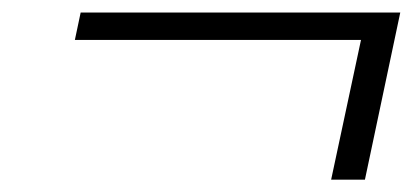

<svg xmlns="http://www.w3.org/2000/svg" viewBox="-20 -421 662 308"><path d="M511.2 -132.8 559.1 -356.9H100.1L109.4 -400.9H622.1L565.4 -132.8Z"/></svg>

Font: Linux Biolinum Capitals O
Style: Italic Samll Caps
Weight: 400
Italic angle: -12°
Designer: Philipp H. Poll
Foundry: Philipp H. Poll
Version: Version 0.6.2